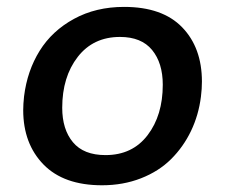

<svg xmlns="http://www.w3.org/2000/svg" viewBox="-20 -534 662 565"><path d="M459 -284.7Q459 -348.6 427.5 -387Q396 -425.3 333 -425.3Q254.4 -425.3 208.7 -366.5Q163.1 -307.6 163.1 -216.8Q163.1 -153.3 194.6 -115.5Q226.1 -77.6 290.5 -77.6Q369.6 -77.6 414.3 -136.2Q459 -194.8 459 -284.7ZM280.3 11.2Q167.5 11.2 107.9 -50Q48.3 -111.3 48.3 -210Q48.3 -227.5 50.8 -250.5Q60.1 -325.7 96.7 -384.5Q133.3 -443.4 197.8 -478.5Q262.2 -513.7 345.2 -513.7Q458 -513.7 516.1 -453.6Q574.2 -393.6 574.2 -293.9Q574.2 -272.5 571.3 -249.5Q564.5 -195.3 542 -148.4Q519.5 -101.6 483.4 -65.7Q447.3 -29.8 394.8 -9.3Q342.3 11.2 280.3 11.2Z"/></svg>

Font: Muli
Style: Semi-BoldItalic
Weight: 600
Italic angle: -7°
Designer: Vernon Adams
Foundry: newtypography
Version: Version 2.0; ttfautohint (v1.00rc1.2-2d82) -l 8 -r 50 -G 200